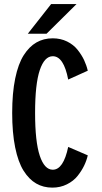

<svg xmlns="http://www.w3.org/2000/svg" viewBox="-20 -890 490 922"><path d="M113.5 -728 225.5 -870.5H347.5L203.5 -728ZM231.5 11Q188 11 153.8 -8.8Q119.5 -28.5 93.2 -70.2Q67 -112 52.8 -182.2Q38.5 -252.5 38.5 -348Q38.5 -443 53 -513.2Q67.5 -583.5 94 -625Q120.5 -666.5 155 -686.2Q189.5 -706 233 -706Q271 -706 302 -690.8Q333 -675.5 352.5 -651Q372 -626.5 383.8 -601.5Q395.5 -576.5 401.5 -550.5L307.5 -508Q286 -620 233.5 -620Q193.5 -620 171 -553.2Q148.5 -486.5 148.5 -348Q148.5 -209.5 171 -142.2Q193.5 -75 233.5 -75Q284.5 -75 307.5 -184.5L401.5 -144Q396 -119.5 384.2 -95Q372.5 -70.5 352.8 -45.5Q333 -20.5 301.2 -4.8Q269.5 11 231.5 11Z"/></svg>

Font: League Mono Condensed Medium
Style: Regular
Weight: 500
Width: 1
Designer: Tyler Finck
Foundry: The League of Moveable Type / Tyler Finck
Version: Version 2.210